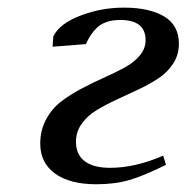

<svg xmlns="http://www.w3.org/2000/svg" viewBox="-20 -474 497 501"><path d="M85 -99.1Q85 -133.8 100.1 -162.1Q115.2 -190.4 139.4 -209Q163.6 -227.5 192.9 -242.9Q222.2 -258.3 251.7 -271.5Q281.2 -284.7 305.4 -297.9Q329.6 -311 344.7 -329.1Q359.9 -347.2 359.9 -369.1Q359.9 -421.9 293.9 -421.9Q273.9 -421.9 258.5 -416.7Q243.2 -411.6 232.9 -401.6Q222.7 -391.6 216.6 -382.1Q210.4 -372.6 204.1 -358.9L117.2 -352.1L119.1 -378.9Q134.8 -412.1 189.5 -433.1Q244.1 -454.1 303.2 -454.1Q369.6 -454.1 408.2 -431.2Q446.8 -408.2 446.8 -359.9Q446.8 -331.1 431.9 -308.1Q417 -285.2 393.3 -269.5Q369.6 -253.9 341.1 -240.5Q312.5 -227.1 283.9 -213.9Q255.4 -200.7 231.7 -186.3Q208 -171.9 193.1 -150.9Q178.2 -129.9 178.2 -104Q178.2 -70.8 200.9 -53.5Q223.6 -36.1 267.1 -36.1Q333 -36.1 405.8 -67.9L413.1 -43.9Q355 -15.1 317.4 -4.2Q279.8 6.8 231 6.8Q162.1 6.8 123.5 -21.2Q85 -49.3 85 -99.1Z"/></svg>

Font: Dehuti Alt
Style: Bold-Italic
Weight: 700
Version: Version 1.2